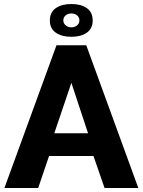

<svg xmlns="http://www.w3.org/2000/svg" viewBox="-20 -935 710 955"><path d="M261 -710H409L668 0H500L445 -159H224L170 0H2ZM418 -272 335 -523 250 -272ZM228 -833Q228 -874 257.5 -894.5Q287 -915 335 -915Q383 -915 412 -894.5Q441 -874 441 -833Q441 -793 412 -772.5Q383 -752 335 -752Q287 -752 257.5 -772.5Q228 -793 228 -833ZM335 -868Q318 -868 306.5 -858.5Q295 -849 295 -834Q295 -819 306.5 -809Q318 -799 335 -799Q351 -799 363 -808.5Q375 -818 375 -834Q375 -849 363.5 -858.5Q352 -868 335 -868Z"/></svg>

Font: Oxford Sans
Style: Regular
Weight: 800
Designer: Matt McInerney, Pablo Impallari, Rodrigo Fuenzalida
Foundry: Matt McInerney, Pablo Impallari, Rodrigo Fuenzalida
Version: Version 3.000g; ttfautohint (v1.5) -l 8 -r 28 -G 28 -x 14 -D